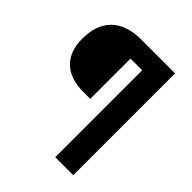

<svg xmlns="http://www.w3.org/2000/svg" viewBox="-194 -805 920 920"><g transform="rotate(45 265.5 -345.0)"><path d="M335 0V-589H256V-316H211Q120 -316 72.5 -362Q25 -408 25 -493Q25 -589 77.5 -639.5Q130 -690 228 -690H457V0Z"/></g></svg>

Font: Mozilla Headline ExtraLight
Style: Regular
Weight: 200
Designer: Studio DRAMA
Foundry: Studio DRAMA
Version: Version 1.000